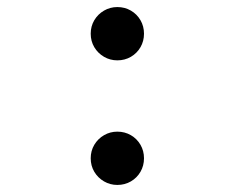

<svg xmlns="http://www.w3.org/2000/svg" viewBox="-20 -511 659 544"><path d="M312.5 13Q292 13 274.8 3Q257.5 -7 247.2 -24.2Q237 -41.5 237 -62.5Q237 -83.5 247.2 -100.8Q257.5 -118 274.8 -128Q292 -138 312.5 -138Q333.5 -138 350.8 -128Q368 -118 378 -100.8Q388 -83.5 388 -62.5Q388 -41.5 378 -24.2Q368 -7 350.8 3Q333.5 13 312.5 13ZM312.5 -340Q292 -340 274.8 -350Q257.5 -360 247.2 -377.2Q237 -394.5 237 -415.5Q237 -436.5 247.2 -453.8Q257.5 -471 274.8 -481Q292 -491 312.5 -491Q333.5 -491 350.8 -481Q368 -471 378 -453.8Q388 -436.5 388 -415.5Q388 -394.5 378 -377.2Q368 -360 350.8 -350Q333.5 -340 312.5 -340Z"/></svg>

Font: Sono ExtraLight Monospace Medium
Style: Regular
Weight: 500
Version: Version 2.112